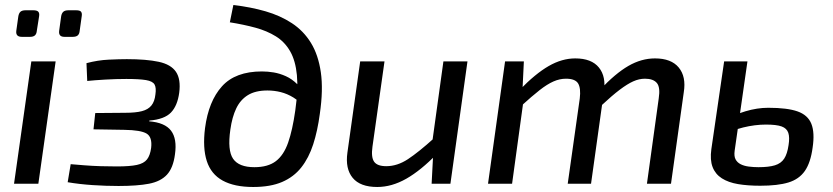

<svg xmlns="http://www.w3.org/2000/svg" viewBox="-20 -733 3322 766"><path d="M202 -488 133 0H36L105 -488ZM113 -692Q128 -692 133 -686Q138 -680 136 -668L127 -611Q126 -598 119.5 -592Q113 -586 100 -586H67Q42 -586 45 -610L53 -667Q55 -680 61.5 -686Q68 -692 82 -692ZM284 -692Q299 -692 303.5 -686Q308 -680 306 -668L298 -611Q297 -598 290.5 -592Q284 -586 270 -586H237Q213 -586 216 -610L224 -668Q226 -680 232.5 -686Q239 -692 253 -692Z M486 -497Q564 -497 613 -486.5Q662 -476 682 -446.5Q702 -417 695 -363Q688 -311 662 -284Q636 -257 576 -252L575 -249Q638 -244 662.5 -211.5Q687 -179 678 -117Q671 -63 646 -36Q621 -9 574.5 0Q528 9 453 9Q403 9 350 5.5Q297 2 250 -6L262 -78Q286 -76 317 -73.5Q348 -71 382 -70Q416 -69 446 -69Q498 -69 526 -75Q554 -81 566.5 -97Q579 -113 583 -143Q588 -186 565 -200Q542 -214 476 -215L353 -217L360 -282L479 -283Q521 -283 546 -289.5Q571 -296 584 -312Q597 -328 600 -356Q604 -383 596.5 -396Q589 -409 562.5 -413.5Q536 -418 484 -418Q443 -418 400 -415.5Q357 -413 328 -410L325 -481Q370 -493 413.5 -495Q457 -497 486 -497Z M911 -713Q980 -705 1039 -688Q1098 -671 1144.5 -640.5Q1191 -610 1220.5 -562Q1250 -514 1260 -444.5Q1270 -375 1256 -279Q1247 -211 1229.5 -157Q1212 -103 1182 -65Q1152 -27 1105.5 -7Q1059 13 990 13Q915 13 868.5 -12.5Q822 -38 805 -90.5Q788 -143 798 -222Q812 -329 865.5 -388.5Q919 -448 1025 -448Q1048 -448 1072 -444Q1096 -440 1120.5 -429Q1145 -418 1166 -397Q1187 -376 1205 -341L1196 -302Q1175 -329 1150.5 -344Q1126 -359 1100 -365.5Q1074 -372 1047 -372Q999 -372 969 -353.5Q939 -335 922.5 -300.5Q906 -266 899 -216Q887 -133 910 -99.5Q933 -66 995 -66Q1049 -66 1080.5 -90Q1112 -114 1129.5 -164Q1147 -214 1158 -292Q1170 -376 1164.5 -433.5Q1159 -491 1137.5 -528.5Q1116 -566 1080.5 -588Q1045 -610 999 -622.5Q953 -635 897 -644Z M1514 -488 1466 -148Q1460 -106 1472.5 -88Q1485 -70 1521 -70Q1565 -70 1607.5 -98Q1650 -126 1712 -182L1723 -119Q1659 -53 1601 -20Q1543 13 1485 13Q1417 13 1387 -23.5Q1357 -60 1366 -124L1417 -488ZM1845 -488 1777 0H1702L1709 -134L1702 -148L1749 -488Z M2070 -488 2064 -364 2071 -350 2023 0H1927L1995 -488ZM2275 -500Q2340 -500 2369.5 -463.5Q2399 -427 2389 -365L2338 0H2245L2293 -340Q2298 -381 2286.5 -400Q2275 -419 2238 -419Q2213 -419 2188 -408Q2163 -397 2133 -373.5Q2103 -350 2059 -310L2053 -374Q2116 -439 2169 -469.5Q2222 -500 2275 -500ZM2593 -500Q2658 -500 2688 -463.5Q2718 -427 2708 -365L2657 0H2561L2608 -340Q2615 -385 2600.5 -402Q2586 -419 2553 -419Q2530 -419 2506.5 -408.5Q2483 -398 2452.5 -375Q2422 -352 2378 -311L2373 -374Q2435 -440 2487 -470Q2539 -500 2593 -500Z M2962 -488 2911 -132Q2908 -110 2914.5 -97.5Q2921 -85 2934.5 -78Q2948 -71 2967 -68.5Q2986 -66 3006 -66Q3047 -66 3071.5 -73.5Q3096 -81 3108.5 -100Q3121 -119 3126 -154Q3131 -185 3125 -203Q3119 -221 3098.5 -228.5Q3078 -236 3036 -236Q2992 -236 2945 -224.5Q2898 -213 2850 -188L2860 -249Q2907 -275 2954 -289Q3001 -303 3045 -303Q3121 -303 3162 -288.5Q3203 -274 3217 -239Q3231 -204 3222 -144Q3214 -84 3191 -51Q3168 -18 3125.5 -5Q3083 8 3013 8Q2963 8 2924.5 1.5Q2886 -5 2860 -21.5Q2834 -38 2823 -66.5Q2812 -95 2818 -138L2869 -488Z"/></svg>

Font: Exo 2 Medium
Style: Italic
Weight: 500
Italic angle: -8°
Designer: Natanael Gama
Foundry: Natanael Gama
Version: Version 2.010